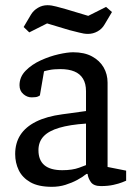

<svg xmlns="http://www.w3.org/2000/svg" viewBox="-20 -703 520 730"><path d="M177.3 7.3Q126.2 7.3 95.7 -10Q65.2 -27.4 51.4 -55.7Q37.7 -84 37.7 -117.2Q37.7 -159.1 57.5 -189.9Q77.3 -220.6 117.3 -240.6Q157.4 -260.5 216.6 -268.4L307 -280.8V-356.4Q307 -385.3 295.5 -403.9Q284.1 -422.6 262.5 -431.4Q241 -440.3 209.2 -440.3Q184.5 -440.3 167.2 -436.7Q149.9 -433.1 147.4 -431.9L131.7 -340.4Q131.4 -339.4 124.4 -336.1Q117.3 -332.8 100.2 -332.8Q83.1 -332.8 68.7 -345.3Q54.2 -357.8 54.2 -379Q54.2 -410.5 77.4 -434.1Q100.5 -457.8 134.9 -473.5Q169.2 -489.1 203 -496.7Q236.8 -504.3 258.1 -504.3Q300.9 -504.3 329.9 -488.5Q358.9 -472.8 374 -446.8Q389 -420.8 389 -388.9V-68.2L459.6 -54.2V-16Q457.5 -15 444.6 -9.8Q431.7 -4.7 411.2 -0.1Q390.7 4.5 363.7 4.5Q336 4.5 325.3 -10.9Q314.6 -26.2 313.1 -41.8H308.6Q294.1 -29.8 273.6 -18.8Q253.1 -7.8 229 -0.3Q204.9 7.3 177.3 7.3ZM216.8 -55.9Q255.4 -55.9 281 -65.4Q306.6 -74.9 307 -75.2V-233.1Q245.3 -229 205.2 -217.1Q165.1 -205.3 145.7 -184.5Q126.2 -163.7 126.2 -132Q126.2 -55.9 216.8 -55.9ZM314.3 -574.1Q299.5 -574.1 280.9 -579.2Q262.3 -584.4 243.2 -588.7L159.1 -614L91.3 -579.9L69.9 -600.3L97.6 -647.2Q107.4 -663.5 124.2 -673.3Q140.9 -683.2 160.4 -683.2Q175.4 -683.2 193.8 -678.2Q212.2 -673.2 231.2 -668L315.5 -642.7L383.3 -676.7L405.7 -657.3L377.7 -610.2Q368.1 -593.2 351 -583.7Q333.9 -574.1 314.3 -574.1Z"/></svg>

Font: Faustina Light
Style: Regular
Weight: 300
Designer: Alfonso Garcia
Foundry: http://www.omnibus-type.com
Version: Version 1.200